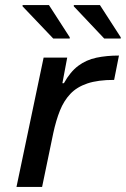

<svg xmlns="http://www.w3.org/2000/svg" viewBox="-20 -737 496 757"><path d="M45 0 152 -510H245L226 -409H232Q257 -454 288.5 -477.5Q320 -501 360 -509.5Q400 -518 449 -518L430 -422Q366 -422 324.5 -408Q283 -394 257.5 -367Q232 -340 216.5 -301.5Q201 -263 190 -212L146 0ZM190 -585 69 -712V-717H173L255 -590V-585ZM391 -585 271 -712V-717H374L456 -590V-585Z"/></svg>

Font: Saira Expanded Medium
Style: Italic
Weight: 500
Width: 7
Italic angle: -12°
Designer: Hector Gatti with collaboration of the Omnibus-Type team
Foundry: Omnibus-Type
Version: Version 1.101